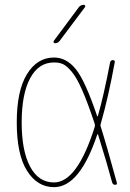

<svg xmlns="http://www.w3.org/2000/svg" viewBox="-20 -770 540 800"><path d="M209 -589.8Q205.1 -589.8 203.6 -593.3Q202.1 -596.7 204.1 -599.6L308.6 -740.2Q316.4 -750 329.1 -750Q333 -750 334.5 -746.6Q335.9 -743.2 334 -740.2L228.5 -599.6Q220.7 -589.8 209 -589.8ZM205.1 -509.8Q140.6 -509.8 105.5 -443.8Q70.3 -377.9 70.3 -259.8Q70.3 -141.6 105.5 -75.7Q140.6 -9.8 205.1 -9.8Q301.8 -9.8 375 -242.2Q376 -248 375 -252.9Q346.7 -338.9 323.2 -392.6Q299.8 -446.3 279.3 -470.7Q258.8 -495.1 243.2 -502.4Q227.5 -509.8 205.1 -509.8ZM205.1 9.8Q135.7 9.8 92.8 -58.1Q49.8 -126 49.8 -259.8Q49.8 -391.6 92.3 -460.9Q134.8 -530.3 205.1 -530.3Q256.8 -530.3 295.9 -481.9Q335 -433.6 384.8 -286.1Q384.8 -285.2 386.2 -285.2Q387.7 -285.2 387.7 -286.1Q412.1 -371.1 438.5 -508.8Q440.4 -519.5 450.2 -519.5Q460 -519.5 458 -509.8Q431.6 -365.2 399.4 -252.9Q397.5 -248 399.4 -243.2Q424.8 -163.1 466.8 -8.8Q468.8 0 460 0Q450.2 0 447.3 -9.8Q428.7 -80.1 388.7 -209Q387.7 -210.9 385.7 -210.9Q312.5 9.8 205.1 9.8Z"/></svg>

Font: Rounded Mgen+ 1mn thin
Style: Regular
Weight: 100
Designer: [Source Han Sans]
Ryoko NISHIZUKA  (kana & ideographs); Paul D. Hunt (Latin, Greek & Cyrillic); Wenlong ZHANG  (bopomofo
Version: Version 1.059.20150602